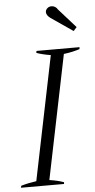

<svg xmlns="http://www.w3.org/2000/svg" viewBox="-61 -960 495 996"><g transform="rotate(-5 186.5 -462.0)"><path d="M235 -865Q215 -880 215 -896Q215 -907 224 -915.5Q233 -924 246 -924Q257 -924 265.5 -918.5Q274 -913 278 -905L367 -805L350 -786ZM9 -10Q46 -21 89 -27L221 -672Q177 -679 147 -690L149 -700H373L372 -690Q336 -678 289 -672L157 -27Q203 -20 232 -9L231 0H7Z"/></g></svg>

Font: Trirong Light
Style: Italic
Weight: 300
Italic angle: -12°
Designer: Katatrad Team
Foundry: CadsonDemak
Version: Version 1.001